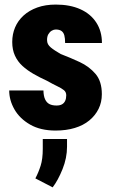

<svg xmlns="http://www.w3.org/2000/svg" viewBox="-20 -558 493 835"><path d="M268.1 -143.6Q268.1 -157.7 257.8 -166Q247.6 -174.3 229 -183.1Q210.4 -191.9 184.6 -206.5Q153.3 -220.7 125.7 -236.6Q98.1 -252.4 77.4 -271.5Q56.6 -290.5 44.9 -316.2Q33.2 -341.8 33.2 -375.5Q33.2 -409.7 45.7 -439Q58.1 -468.3 82.5 -490.5Q106.9 -512.7 142.1 -525.4Q177.2 -538.1 222.7 -538.1Q284.7 -538.1 329.6 -517.8Q374.5 -497.6 398.9 -459.7Q423.3 -421.9 423.3 -371.1H263.2Q263.2 -391.1 259.8 -404.1Q256.3 -417 247.3 -423.3Q238.3 -429.7 222.2 -429.7Q213.9 -429.7 205.1 -424.6Q196.3 -419.4 190.4 -409.4Q184.6 -399.4 184.6 -384.3Q184.6 -373.5 188.7 -366Q192.9 -358.4 200.7 -351.8Q208.5 -345.2 219 -338.4Q229.5 -331.5 243.7 -323.2Q285.6 -307.1 326.7 -288.1Q367.7 -269 395.3 -236.8Q422.9 -204.6 422.9 -148.4Q422.9 -113.3 408.7 -84.5Q394.5 -55.7 368.4 -34.2Q342.3 -12.7 305.2 -1.5Q268.1 9.8 221.7 9.8Q156.2 9.8 111.1 -16.1Q65.9 -42 43 -82Q20 -122.1 20 -164.6H168.9Q169.4 -140.1 176.3 -125.7Q183.1 -111.3 195.3 -105.2Q207.5 -99.1 226.1 -99.1Q240.2 -99.1 249.5 -104.2Q258.8 -109.4 263.4 -119.4Q268.1 -129.4 268.1 -143.6ZM271.5 46.4V80.1Q271.5 128.9 252 177.5Q232.4 226.1 209 256.8L133.8 217.8Q147.5 191.9 156.7 162.8Q166 133.8 166 89.4V46.4Z"/></svg>

Font: Roboto Condensed Black
Style: Regular
Weight: 900
Designer: Christian Robertson
Foundry: Google
Version: Version 3.008; 2023